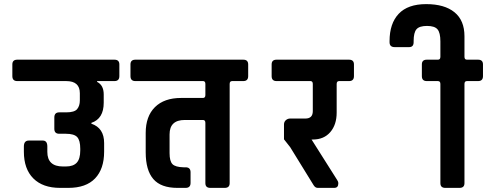

<svg xmlns="http://www.w3.org/2000/svg" viewBox="-20 -913 2440 933"><path d="M486 -218V-176Q486 -92 442 -46Q398 0 312 0H272Q188 0 142 -46Q96 -92 96 -176V-201Q96 -230 120 -230H188Q210 -230 210 -201V-175Q210 -104 286 -104H300Q336 -104 353 -122.5Q370 -141 370 -182V-190Q370 -231 355 -247Q340 -263 300 -263H268Q244 -263 244 -287V-342Q244 -367 268 -367H302Q342 -367 355 -383Q368 -399 368 -425V-460Q368 -519 302 -519H64Q40 -519 40 -543V-600Q40 -623 64 -623H536Q560 -623 560 -600V-543Q560 -519 536 -519H452V-515Q484 -499 484 -454V-414Q484 -336 424 -316V-312Q486 -291 486 -218Z M804 -260V-169Q804 -130 818 -115.5Q832 -101 872 -100H882Q906 -100 906 -76V-24Q906 0 882 0H842Q762 0 725 -43Q688 -86 688 -173V-267Q688 -348 733 -392.5Q778 -437 860 -437H966Q978 -437 978 -451V-505Q978 -518 968 -519H638Q614 -519 614 -543V-600Q614 -623 638 -623H1162Q1186 -623 1186 -600V-543Q1186 -519 1162 -519H1108Q1096 -519 1096 -505V-23Q1096 0 1072 0H1002Q978 0 978 -23V-316Q978 -330 966 -330H878Q804 -330 804 -260Z M1500 -373V-505Q1500 -518 1490 -519H1324Q1300 -519 1300 -543V-600Q1300 -623 1324 -623H1676Q1700 -623 1700 -600V-543Q1700 -519 1676 -519H1628Q1616 -519 1616 -505V-366Q1616 -307 1585 -271Q1554 -235 1500 -235H1494L1618 -39Q1624 -31 1624 -22Q1624 0 1604 0H1524Q1512 0 1504 -13L1390 -198L1360 -236V-308Q1360 -321 1369 -329Q1378 -337 1390 -337H1464Q1500 -337 1500 -373Z M2249 -623H2303Q2327 -623 2327 -600V-543Q2327 -519 2303 -519H2249Q2237 -519 2237 -505V-23Q2237 0 2213 0H2144Q2120 0 2120 -23V-505Q2120 -519 2108 -519H2054Q2030 -519 2030 -543V-600Q2030 -623 2054 -623H2108Q2120 -623 2120 -637V-712Q2120 -754 2106 -770.5Q2092 -787 2055 -787Q2018 -787 2004 -771Q1990 -755 1990 -713V-708Q1990 -684 1968 -684H1898Q1873 -684 1873 -708V-713Q1873 -799 1917.5 -846Q1962 -893 2051 -893Q2140 -893 2188.5 -853.5Q2237 -814 2237 -737V-637Q2237 -623 2249 -623Z"/></svg>

Font: RajdhaniMono
Style: Bold
Weight: 700
Monospace: yes
Designer: Satya Rajpurohit, Jyotish Sonowal
Foundry: Indian Type Foundry
Version: Version 1.201;PS 1.0;hotconv 1.0.78;makeotf.lib2.5.61930; tt